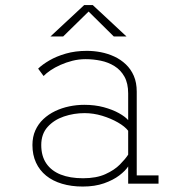

<svg xmlns="http://www.w3.org/2000/svg" viewBox="-20 -708 690 740"><path d="M299 11Q255 11 219 0.2Q183 -10.5 157.8 -31Q132.5 -51.5 118.8 -81.2Q105 -111 105 -149Q105 -180.5 116.2 -205.5Q127.5 -230.5 147.2 -249Q167 -267.5 192.5 -279.8Q218 -292 246.8 -298Q275.5 -304 305 -304Q345.5 -304 379.8 -294.8Q414 -285.5 438.5 -271.8Q463 -258 474 -245V-348Q474 -387 459.5 -412.8Q445 -438.5 421.2 -453.2Q397.5 -468 368.5 -474Q339.5 -480 310 -480Q284 -480 259.2 -473.8Q234.5 -467.5 212.8 -457.8Q191 -448 174.5 -436.8Q158 -425.5 148 -415L127 -443.5Q143.5 -459.5 170.5 -475.2Q197.5 -491 234 -501.5Q270.5 -512 315 -512Q341.5 -512 368.8 -506.8Q396 -501.5 420.8 -490Q445.5 -478.5 465 -460Q484.5 -441.5 495.8 -415.5Q507 -389.5 507 -354.5V-32H591V0H474V-66.5Q463.5 -50 440 -32Q416.5 -14 381 -1.5Q345.5 11 299 11ZM300 -21Q351.5 -21 386.2 -36.8Q421 -52.5 442.2 -74Q463.5 -95.5 474 -112V-204Q461.5 -220.5 434.5 -236Q407.5 -251.5 373.8 -261.8Q340 -272 306 -272Q264.5 -272 226.2 -259Q188 -246 163.5 -218.8Q139 -191.5 139 -149Q139 -106.5 158.5 -78Q178 -49.5 214 -35.2Q250 -21 300 -21ZM174.5 -567.5 304.5 -688.5H337.5L467.5 -567.5H418.5L321.5 -663.5L223.5 -567.5Z"/></svg>

Font: Trispace Thin
Style: Regular
Weight: 100
Designer: Tyler Finck
Foundry: Etcetera Type Company
Version: Version 1.210